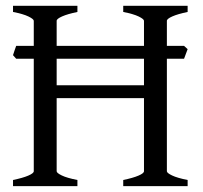

<svg xmlns="http://www.w3.org/2000/svg" viewBox="-20 -635 694 655"><path d="M173.3 -344.2H471.2V-434.6H173.3ZM607.9 -434.6H549.3V-50.8Q549.3 -44.9 567.1 -36.4Q585 -27.8 620.1 -21V0H400.4V-21Q433.6 -27.8 452.4 -35.9Q471.2 -43.9 471.2 -50.8V-300.3H173.3V-50.8Q173.3 -44.9 190.9 -36.4Q208.5 -27.8 244.1 -21V0H24.4V-21Q57.6 -27.8 76.4 -35.9Q95.2 -43.9 95.2 -50.8V-434.6H35.2L24.4 -446.8Q26.9 -454.1 29.5 -462.4Q32.2 -470.7 35.2 -478.5H95.2V-564Q95.2 -569.8 77.4 -578.6Q59.6 -587.4 24.4 -594.2V-615.2H244.1V-594.2Q210.9 -587.4 192.1 -579.1Q173.3 -570.8 173.3 -564V-478.5H471.2V-564Q471.2 -569.8 453.4 -578.6Q435.5 -587.4 400.4 -594.2V-615.2H620.1V-594.2Q586.9 -587.4 568.1 -579.1Q549.3 -570.8 549.3 -564V-478.5H607.9L620.1 -467.3Z"/></svg>

Font: GentiumAlt
Style: Regular
Weight: 400
Designer: J. Victor Gaultney
Version: Version 1.02; 2005; OFL release